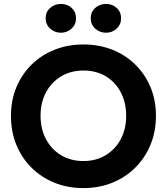

<svg xmlns="http://www.w3.org/2000/svg" viewBox="-20 -941 851 980"><path d="M443 -848Q443 -880 466 -900.5Q489 -921 521 -921Q553 -921 575.5 -900.5Q598 -880 598 -848Q598 -816 575.5 -795Q553 -774 521 -774Q489 -774 466 -795Q443 -816 443 -848ZM213 -848Q213 -880 236 -900.5Q259 -921 291 -921Q323 -921 345.5 -900.5Q368 -880 368 -848Q368 -816 345.5 -795Q323 -774 291 -774Q259 -774 236 -795Q213 -816 213 -848ZM36 -350Q36 -430 64 -496.5Q92 -563 142 -612Q192 -661 259.5 -687.5Q327 -714 406 -714Q485 -714 552.5 -687.5Q620 -661 670 -612Q720 -563 748 -496.5Q776 -430 776 -350Q776 -270 748.5 -203Q721 -136 671 -86Q621 -36 553.5 -8.5Q486 19 406 19Q325 19 257.5 -8.5Q190 -36 140 -86Q90 -136 63 -203Q36 -270 36 -350ZM187 -350Q187 -283 214.5 -231Q242 -179 291.5 -149Q341 -119 406 -119Q470 -119 519.5 -149Q569 -179 596.5 -231Q624 -283 624 -350Q624 -417 597 -469Q570 -521 521 -551Q472 -581 406 -581Q341 -581 291.5 -551Q242 -521 214.5 -469Q187 -417 187 -350Z"/></svg>

Font: Jost* Semi
Style: Regular
Weight: 600
Version: Version 3.7